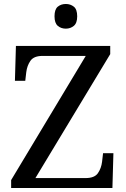

<svg xmlns="http://www.w3.org/2000/svg" viewBox="-20 -945 632 965"><path d="M36 0V-40L411 -664H194Q150 -664 133 -639.5Q116 -615 112 -582L107 -539H55L60 -714H534V-673L158 -50H410Q455 -50 472 -74.5Q489 -99 493 -132L498 -175H550L545 0ZM311 -801Q287 -801 270.5 -815Q254 -829 254 -863Q254 -898 270.5 -911.5Q287 -925 311 -925Q334 -925 351 -911.5Q368 -898 368 -863Q368 -829 351 -815Q334 -801 311 -801Z"/></svg>

Font: NotoSerif-Regular
Style: Regular
Weight: 400
Designer: Monotype Design Team
Foundry: Monotype Imaging Inc.
Version: Version 2.007; ttfautohint (v1.8) -l 8 -r 50 -G 200 -x 14 -D